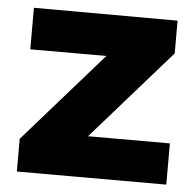

<svg xmlns="http://www.w3.org/2000/svg" viewBox="-44 -586 643 631"><g transform="rotate(5 277.5 -270.5)"><path d="M43 -541 517 -540V-432L257 -136H527V0H34V-108L294 -404H43Z"/></g></svg>

Font: Gontserrat
Style: Bold
Weight: 700
Designer: Julieta Ulanovsky
Foundry: Julieta Ulanovsky
Version: Version 6.001